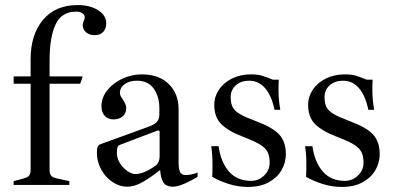

<svg xmlns="http://www.w3.org/2000/svg" viewBox="-20 -731 1557 759"><path d="M34 -15 75 -26Q90 -30 95.5 -37.5Q101 -45 101 -60V-400H34V-429H101V-497Q101 -594 150 -652.5Q199 -711 287 -711Q336 -711 368 -690.5Q400 -670 400 -639Q400 -618 388 -605Q376 -592 355 -592Q333 -592 320 -603.5Q307 -615 307 -633Q307 -640 311 -648Q312 -651 313.5 -655Q315 -659 315 -662Q315 -673 305.5 -679Q296 -685 281 -685Q223 -685 199.5 -634Q176 -583 176 -491V-429H307L297 -400H176V-59Q176 -45 181.5 -37.5Q187 -30 203 -26L254 -15V0H34Z M761 -49V-32Q739 -18 710.5 -5.5Q682 7 664 7Q636 7 625.5 -10.5Q615 -28 613 -59Q575 -29 543.5 -11Q512 7 483 7Q452 7 424 -12Q396 -31 379.5 -62Q363 -93 363 -127Q363 -143 366 -150.5Q369 -158 377 -161L570 -231Q593 -240 601.5 -250.5Q610 -261 610 -281V-302Q610 -350 587.5 -381Q565 -412 521 -412Q492 -412 473 -398.5Q454 -385 454 -363Q454 -354 464 -340Q479 -319 479 -303Q479 -283 465 -271Q451 -259 429 -259Q407 -259 394 -273Q381 -287 381 -312Q381 -345 404 -374Q427 -403 464 -420Q501 -437 540 -437Q609 -437 647.5 -398.5Q686 -360 686 -300V-89Q686 -64 691.5 -51.5Q697 -39 715 -39Q736 -39 761 -49ZM611 -210Q611 -213 608.5 -214.5Q606 -216 603 -215L453 -158Q447 -156 444.5 -149Q442 -142 442 -126Q442 -106 453.5 -87Q465 -68 482.5 -55.5Q500 -43 516 -43Q548 -43 595 -76Q611 -89 611 -113Z M819 -32Q820 -48 820 -80Q820 -123 815 -153H844Q853 -90 885 -53Q917 -16 973 -16Q1002 -16 1024 -37Q1046 -58 1046 -88Q1046 -114 1037.5 -130.5Q1029 -147 1006.5 -160.5Q984 -174 939 -191Q880 -214 853.5 -241.5Q827 -269 827 -317Q827 -349 845.5 -376.5Q864 -404 897 -420.5Q930 -437 972 -437Q998 -437 1015 -432Q1032 -427 1059 -416H1082Q1081 -401 1081 -374Q1081 -338 1088 -297H1065Q1054 -352 1028.5 -382Q1003 -412 965 -412Q933 -412 912.5 -394Q892 -376 892 -347Q892 -322 900 -307Q908 -292 928.5 -280Q949 -268 992 -252Q1057 -228 1083.5 -199.5Q1110 -171 1110 -122Q1110 -88 1093 -58.5Q1076 -29 1042.5 -10.5Q1009 8 960 8Q921 8 883.5 -4Q846 -16 819 -32Z M1190 -32Q1191 -48 1191 -80Q1191 -123 1186 -153H1215Q1224 -90 1256 -53Q1288 -16 1344 -16Q1373 -16 1395 -37Q1417 -58 1417 -88Q1417 -114 1408.5 -130.5Q1400 -147 1377.5 -160.5Q1355 -174 1310 -191Q1251 -214 1224.5 -241.5Q1198 -269 1198 -317Q1198 -349 1216.5 -376.5Q1235 -404 1268 -420.5Q1301 -437 1343 -437Q1369 -437 1386 -432Q1403 -427 1430 -416H1453Q1452 -401 1452 -374Q1452 -338 1459 -297H1436Q1425 -352 1399.5 -382Q1374 -412 1336 -412Q1304 -412 1283.5 -394Q1263 -376 1263 -347Q1263 -322 1271 -307Q1279 -292 1299.5 -280Q1320 -268 1363 -252Q1428 -228 1454.5 -199.5Q1481 -171 1481 -122Q1481 -88 1464 -58.5Q1447 -29 1413.5 -10.5Q1380 8 1331 8Q1292 8 1254.5 -4Q1217 -16 1190 -32Z"/></svg>

Font: Ibarra Real Nova
Style: Regular
Weight: 400
Designer: Jose Maria Ribagorda & Octavio Pardo
Foundry: Jose Maria Ribagorda
Version: Version 1.014